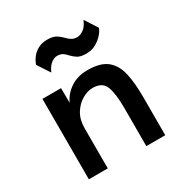

<svg xmlns="http://www.w3.org/2000/svg" viewBox="-164 -825 903 949"><g transform="rotate(-30 287.5 -350.5)"><path d="M71 0V-459H177L178 -375Q196 -416 236.5 -443.5Q277 -471 334 -471Q408 -471 445 -440.5Q482 -410 494.5 -354Q507 -298 507 -221V0H399V-218Q399 -298 383.5 -340Q368 -382 312 -382Q283 -382 252 -364Q221 -346 200 -312Q179 -278 179 -228V0ZM372 -544Q339 -544 322.5 -554.5Q306 -565 293 -579Q283 -591 271 -599Q259 -607 239 -607Q223 -607 205.5 -594Q188 -581 174 -550L128 -620Q133 -637 146.5 -656Q160 -675 183 -688Q206 -701 237 -701Q269 -701 286.5 -690.5Q304 -680 317 -666Q329 -653 342 -645Q355 -637 374 -637Q390 -637 409.5 -650.5Q429 -664 442 -696L488 -625Q485 -610 468.5 -591Q452 -572 427.5 -558Q403 -544 372 -544Z"/></g></svg>

Font: Alata
Style: Regular
Weight: 400
Designer: Spyros Zevelakis, Eben Sorkin
Foundry: Spyros Zevelakis
Version: Version 1.005; ttfautohint (v1.8.4.7-5d5b)